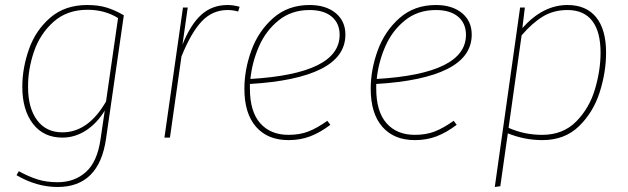

<svg xmlns="http://www.w3.org/2000/svg" viewBox="-20 -549 2504 766"><path d="M474 -488 403 5Q375 197 210 197Q126 197 46 150L55 134Q93 155 129 166.5Q165 178 210 178Q277 178 322.5 137.5Q368 97 381 7L398 -108Q367 -57 323 -28.5Q279 0 229 0Q154 0 111.5 -55Q69 -110 69 -203Q69 -277 95.5 -352.5Q122 -428 180.5 -478.5Q239 -529 328 -529Q373 -529 406.5 -518.5Q440 -508 474 -488ZM92 -201Q92 -118 128 -69.5Q164 -21 229 -21Q332 -21 403 -144L451 -477Q398 -510 329 -510Q247 -510 193 -461.5Q139 -413 115 -341.5Q91 -270 92 -201Z M936 -522 930 -503Q910 -509 888 -509Q828 -509 785.5 -464.5Q743 -420 704 -324L658 0H636L710 -519H729L708 -371Q740 -451 783 -490Q826 -529 888 -529Q910 -529 936 -522Z M977 -214V-196Q977 -104 1018 -57.5Q1059 -11 1131 -11Q1176 -11 1210.5 -24.5Q1245 -38 1286 -67L1298 -51Q1257 -20 1217.5 -5Q1178 10 1131 10Q1048 10 1001.5 -43Q955 -96 955 -195Q955 -271 983 -348Q1011 -425 1070 -477Q1129 -529 1215 -529Q1280 -529 1319 -497Q1358 -465 1358 -411Q1358 -323 1261 -274Q1164 -225 977 -214ZM979 -234Q1335 -255 1335 -410Q1335 -456 1303.5 -482.5Q1272 -509 1215 -509Q1143 -509 1092 -468Q1041 -427 1013.5 -364.5Q986 -302 979 -234Z M1481 -214V-196Q1481 -104 1522 -57.5Q1563 -11 1635 -11Q1680 -11 1714.5 -24.5Q1749 -38 1790 -67L1802 -51Q1761 -20 1721.5 -5Q1682 10 1635 10Q1552 10 1505.5 -43Q1459 -96 1459 -195Q1459 -271 1487 -348Q1515 -425 1574 -477Q1633 -529 1719 -529Q1784 -529 1823 -497Q1862 -465 1862 -411Q1862 -323 1765 -274Q1668 -225 1481 -214ZM1483 -234Q1839 -255 1839 -410Q1839 -456 1807.5 -482.5Q1776 -509 1719 -509Q1647 -509 1596 -468Q1545 -427 1517.5 -364.5Q1490 -302 1483 -234Z M2055 -519H2074L2064 -437Q2146 -529 2244 -529Q2319 -529 2358.5 -480Q2398 -431 2398 -339Q2398 -261 2372.5 -181Q2347 -101 2290 -45.5Q2233 10 2144 10Q2073 10 2006 -17L1976 194L1954 197ZM2376 -339Q2376 -423 2342.5 -466Q2309 -509 2244 -509Q2189 -509 2146.5 -483.5Q2104 -458 2061 -408L2009 -39Q2072 -11 2143 -11Q2226 -11 2278.5 -64Q2331 -117 2353.5 -192.5Q2376 -268 2376 -339Z"/></svg>

Font: Fira Sans Thin
Style: Italic
Weight: 250
Italic angle: -8°
Designer: Carrois Corporate & Edenspiekermann AG
Foundry: Carrois Corporate GbR & Edenspiekermann AG
Version: Version 4.203